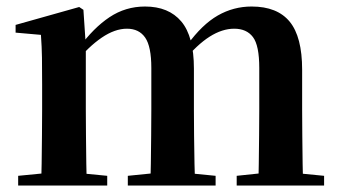

<svg xmlns="http://www.w3.org/2000/svg" viewBox="-20 -572 1048 592"><path d="M36 0V-29.9L141.6 -40.2H204.7L310.6 -29.9V0ZM106.2 0Q107.9 -25.5 108.4 -67.4Q108.9 -109.4 109.4 -154.8Q109.9 -200.3 109.9 -234.8V-311.2Q109.9 -360.7 109.4 -394.1Q108.9 -427.5 106.2 -464.5L28.1 -471.4V-495.2L224.2 -550.4L237.2 -541.7L244.6 -431V-428V-234.8Q244.6 -200.3 245.1 -154.8Q245.6 -109.4 246.1 -67.4Q246.6 -25.5 247.6 0ZM374.1 0V-29.9L476.5 -40.2H540.6L644.8 -29.9V0ZM442.9 0Q444.6 -25.5 445.1 -66.9Q445.6 -108.4 446.1 -153.8Q446.6 -199.3 446.6 -234.8V-362.5Q446.6 -428.5 427.7 -456Q408.7 -483.5 371.4 -483.5Q334.1 -483.5 293.6 -455.9Q253.1 -428.3 213.2 -379.4L208 -425.7H224.3Q268.5 -486.3 317.8 -519.1Q367.1 -551.9 427.1 -551.9Q500.1 -551.9 539 -505.8Q577.9 -459.6 577.9 -360.5V-234.8Q577.9 -199.3 578.4 -153.8Q578.9 -108.4 579.7 -66.9Q580.6 -25.5 581.6 0ZM709.8 0V-29.9L807.8 -40.2H873.8L979.3 -29.9V0ZM776.1 0Q777.4 -25.5 777.9 -66.9Q778.4 -108.4 778.9 -153.8Q779.4 -199.3 779.4 -234.8V-362.5Q779.4 -432 759.9 -457.7Q740.5 -483.5 702.1 -483.5Q665.1 -483.5 626.4 -459Q587.7 -434.5 545 -382.8L538.1 -433.9H557.7Q603.1 -496.4 651.5 -524.2Q700 -551.9 755.9 -551.9Q834.8 -551.9 873.2 -505.2Q911.6 -458.4 911.6 -357V-234.8Q911.6 -199.3 912.1 -153.8Q912.6 -108.4 913.1 -66.9Q913.6 -25.5 914.6 0Z"/></svg>

Font: Noto Serif HK
Style: Regular
Weight: 200
Designer: Ryoko NISHIZUKA 西塚涼子 (kana & ideographs); Frank Grießhammer (Latin, Greek & Cyrillic); Wenlong ZHANG 张文龙 (bopomofo); San
Foundry: Adobe
Version: Version 2.001;hotconv 1.1.0;makeotfexe 2.6.0